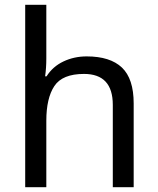

<svg xmlns="http://www.w3.org/2000/svg" viewBox="-20 -780 658 800"><path d="M173 -537Q173 -497 168 -462H174Q200 -503 244.5 -524Q289 -545 341 -545Q439 -545 488 -498.5Q537 -452 537 -349V0H450V-343Q450 -472 330 -472Q240 -472 206.5 -421.5Q173 -371 173 -277V0H85V-760H173Z"/></svg>

Font: Noto Sans Nabataean
Style: Regular
Weight: 400
Designer: Monotype Design Team
Foundry: Monotype Imaging Inc.
Version: Version 2.001; ttfautohint (v1.8.4.7-5d5b)